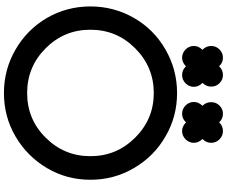

<svg xmlns="http://www.w3.org/2000/svg" viewBox="-106 -954 1119 946"><g transform="rotate(90 453.0 -481.5)"><path d="M68.8 -153.8C106.9 -88.9 158.7 -37.1 224.6 1C290.5 39.1 361.8 58.1 439 58.1C516.6 58.1 587.9 39.1 652.8 1C718.3 -37.1 770 -88.9 808.6 -153.8C847.2 -219.2 866.2 -290.5 866.2 -367.7C866.2 -445.3 847.2 -516.6 808.6 -582.5C770 -648.4 718.3 -700.2 652.8 -737.8C587.9 -775.9 516.6 -794.9 439 -794.9C361.8 -794.9 290.5 -775.9 224.6 -737.8C158.7 -700.2 106.9 -648.4 68.8 -582.5C31.2 -516.6 12.2 -445.3 12.2 -367.7C12.2 -290.5 31.2 -219.2 68.8 -153.8ZM218.3 -588.4C279.3 -649.4 353 -680.2 439 -680.2C524.9 -680.2 598.1 -649.4 658.7 -588.4C719.7 -527.3 750 -454.1 750 -367.7C750 -281.7 719.7 -208.5 658.7 -147.5C598.1 -86.4 524.9 -56.2 439 -56.2C353 -56.2 279.3 -86.4 218.3 -147.5C157.2 -208.5 127 -281.7 127 -367.7C127 -454.1 157.2 -527.3 218.3 -588.4ZM224.1 -918C201.2 -895 201.2 -859.9 224.1 -836.9C247.1 -814 282.2 -814 305.2 -836.9L307.1 -838.9L309.1 -836.9C320.3 -825.7 334 -819.8 350.1 -819.8C366.2 -819.8 379.9 -825.7 391.1 -836.9C414.1 -859.9 414.1 -895 391.1 -918L389.2 -920.9L390.1 -921.9C401.4 -933.1 407.2 -946.8 407.2 -962.9C407.2 -979 401.9 -992.7 390.6 -1003.9C379.4 -1015.1 366.2 -1021 350.1 -1021C334 -1021 320.3 -1015.1 309.1 -1003.9L307.1 -1002L305.2 -1003.9C294.4 -1015.1 281.2 -1021 265.1 -1021C249 -1021 235.4 -1015.1 224.1 -1003.9C212.9 -992.7 207 -979 207 -962.9C207 -946.8 212.9 -933.1 224.1 -921.9L226.1 -920.9ZM500 -918C477.1 -895 477.1 -859.9 500 -836.9C511.2 -825.7 524.9 -819.8 541 -819.8C557.1 -819.8 570.3 -825.7 581.1 -836.9L584 -838.9L585.9 -836.9C608.9 -814 644 -814 667 -836.9C689.9 -859.9 689.9 -895 667 -918L665 -920.9L667 -921.9C678.2 -933.1 684.1 -946.8 684.1 -962.9C684.1 -979 678.2 -992.7 667 -1003.9C655.8 -1015.1 642.1 -1021 626 -1021C609.9 -1021 596.2 -1015.1 585 -1003.9L584 -1002L582 -1003.9C570.8 -1015.1 557.1 -1021 541 -1021C524.9 -1021 511.7 -1015.1 500.5 -1003.9C489.3 -992.7 483.9 -979 483.9 -962.9C483.9 -946.8 489.3 -933.1 500 -921.9L502 -920.9Z"/></g></svg>

Font: Nemoy
Style: Bold
Weight: 700
Designer: BSozoo
Foundry: BSozoo
Version: Version 001.000